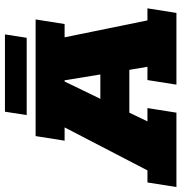

<svg xmlns="http://www.w3.org/2000/svg" viewBox="-28 -752 750 795"><g transform="rotate(-90 347.5 -355.0)"><path d="M-30 0 -11 -120H39L217 -463H162L181 -583H664L645 -463H590L660 -120H710L691 0H394L413 -120H468L447 -243L499 -195H235L301 -243L242 -120H297L278 0ZM312 -267 289 -315H483L444 -267L412 -463H407ZM268 -620 282 -710H602L588 -620Z"/></g></svg>

Font: Rokkitt SemiBold Black
Style: Italic
Weight: 900
Italic angle: -9°
Version: Version 3.103